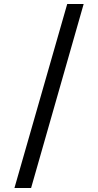

<svg xmlns="http://www.w3.org/2000/svg" viewBox="-20 -812 489 957"><path d="M315 -792H397L135 125H52Z"/></svg>

Font: ugurmukhi25
Style: Book
Weight: 400
Designer: Jelle Bosma - Monotype Design Team
Foundry: Monotype Imaging Inc.
Version: Version 2.003